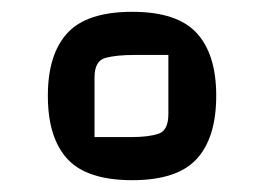

<svg xmlns="http://www.w3.org/2000/svg" viewBox="-20 -693 447 325"><path d="M61 -531Q61 -601 94 -637Q127 -673 204 -673Q280 -673 313 -637Q346 -601 346 -531Q346 -460 313 -424Q280 -388 204 -388Q127 -388 94 -424Q61 -460 61 -531ZM140 -461H203Q231 -461 248 -466.5Q265 -472 265 -500V-600H208Q177 -600 158.5 -595Q140 -590 140 -562Z"/></svg>

Font: Changa Light
Style: Regular
Weight: 300
Designer: Eduardo Rodriguez Tunni
Foundry: Eduardo Rodriguez Tunni
Version: Version 3.002; ttfautohint (v1.8.2)